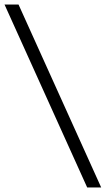

<svg xmlns="http://www.w3.org/2000/svg" viewBox="-50 -727 468 850"><path d="M398 103H336L-30 -707H32Z"/></svg>

Font: Hind Vadodara Light
Style: Regular
Weight: 300
Designer: Hitesh Malaviya
Foundry: Indian Type Foundry
Version: Version 1.000;PS 1.0;hotconv 1.0.86;makeotf.lib2.5.63406; tt